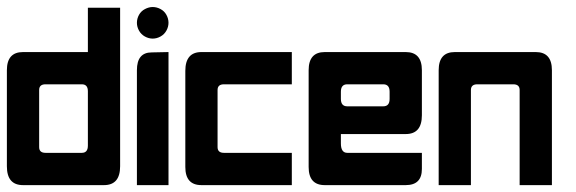

<svg xmlns="http://www.w3.org/2000/svg" viewBox="-20 -538 1673 558"><path d="M235.4 -114.7V-272.9Q235.4 -293 217.8 -293H112.3Q93.8 -293 93.8 -276.4V-110.4Q93.8 -93.8 112.3 -93.8H217.8Q235.4 -93.8 235.4 -114.7ZM235.4 -515.6H329.1V-54.7Q329.1 0 282.2 0H46.9Q0 0 0 -54.7V-334Q0 -386.7 46.9 -386.7H235.4Z M377.9 0V-334Q377.9 -385.7 420.9 -385.7L469.7 -386.7V0ZM423.8 -517.6Q435.5 -517.6 446.5 -511.7Q457.5 -505.9 463.6 -494.9Q469.7 -483.9 469.7 -471.7Q469.7 -460 463.6 -449Q457.5 -438 446.5 -431.9Q435.5 -425.8 423.8 -425.8Q412.1 -425.8 401.1 -431.9Q390.1 -438 384 -449Q377.9 -460 377.9 -471.7Q377.9 -483.9 384 -494.9Q390.1 -505.9 401.4 -511.7Q412.6 -517.6 423.8 -517.6Z M828.1 -293H630.9Q612.3 -293 612.3 -276.4V-110.4Q612.3 -93.8 630.9 -93.8H828.1V0H565.4Q518.6 0 518.6 -52.7V-332Q518.6 -386.7 565.4 -386.7H828.1Z M877 -334Q877 -386.7 923.8 -386.7H1159.2Q1206.1 -386.7 1206.1 -334V-203.1Q1206.1 -148.4 1159.2 -148.4H970.7V-121.1Q970.7 -93.8 989.3 -93.8H1206.1V-46.9Q1206.1 0 1159.2 0H923.8Q877 0 877 -52.7ZM1093.8 -293H989.3Q970.7 -293 970.7 -271.5V-250.5Q970.7 -229 989.3 -229H1093.8Q1112.3 -229 1112.3 -250.5V-271.5Q1112.3 -293 1093.8 -293Z M1348.6 0H1254.9V-334Q1254.9 -386.7 1301.8 -386.7H1537.1Q1584 -386.7 1584 -334V0H1490.2V-276.4Q1490.2 -293 1471.7 -293H1367.2Q1348.6 -293 1348.6 -276.4Z"/></svg>

Font: Aswaq
Style: Regular
Weight: 400
Designer: Husham Jawad
Version: Version 1.000;November 3, 2021;FontCreator 14.0.0.2814 32-bi